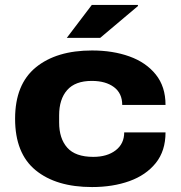

<svg xmlns="http://www.w3.org/2000/svg" viewBox="-20 -744 731 776"><path d="M250 -591 351 -724H537L538 -720L385 -591ZM352 12Q207 12 124 -56Q41 -124 41 -264Q41 -403 124.5 -471.5Q208 -540 352 -540Q436 -540 503 -516Q570 -492 609.5 -443Q649 -394 649 -320H474Q474 -367 440.5 -392Q407 -417 351 -417Q284 -417 251.5 -380Q219 -343 219 -278V-249Q219 -184 252 -147Q285 -110 357 -110Q413 -110 447.5 -136.5Q482 -163 482 -209H649Q649 -134 609.5 -85Q570 -36 503 -12Q436 12 352 12Z"/></svg>

Font: Archivo SemiExpanded ExtraBold
Style: Regular
Weight: 800
Width: 6
Designer: Hector Gatti
Foundry: Omnibus-Type
Version: Version 2.001; ttfautohint (v1.8.3)